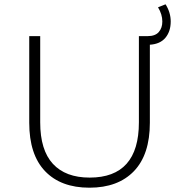

<svg xmlns="http://www.w3.org/2000/svg" viewBox="-20 -868 836 893"><path d="M774 -768Q774 -722 749.5 -692.5Q725 -663 677 -660V-297Q677 -149 603 -72Q529 5 396 5Q263 5 189.5 -72Q116 -149 116 -297V-700H167V-299Q167 -170 226 -106Q285 -42 397 -42Q626 -42 626 -299V-700H667Q702 -700 718.5 -719Q735 -738 735 -768Q735 -801 715 -834L750 -848Q774 -810 774 -768Z"/></svg>

Font: mBank Light
Style: Regular
Weight: 300
Designer: Julieta Ulanovsky
Foundry: Julieta Ulanovsky
Version: Version 7.200;PS 007.200;hotconv 1.0.88;makeotf.lib2.5.64775